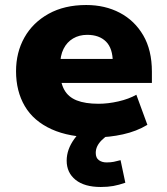

<svg xmlns="http://www.w3.org/2000/svg" viewBox="-20 -537 667 766"><path d="M363 11Q257 11 185.5 -21.5Q114 -54 79 -113.5Q44 -173 44 -253Q44 -328 77.5 -387.5Q111 -447 174 -482Q237 -517 324 -517Q399 -517 458 -486Q517 -455 551.5 -396Q586 -337 586 -251V-206H197V-302H439L430 -288Q430 -344 403 -371Q376 -398 328 -398Q296 -398 271.5 -383.5Q247 -369 233.5 -342Q220 -315 220 -276V-256Q220 -209 236 -179.5Q252 -150 286 -136.5Q320 -123 373 -123Q411 -123 452.5 -132.5Q494 -142 524 -159L568 -39Q525 -13 470.5 -1Q416 11 363 11ZM382 209Q317 209 281.5 180.5Q246 152 246 104Q246 59 277 16.5Q308 -26 357 -49L414 0Q398 10 386 22Q374 34 368 46.5Q362 59 362 73Q362 93 374.5 102Q387 111 405 111Q422 111 434 108.5Q446 106 461 102L480 192Q454 201 432 205Q410 209 382 209Z"/></svg>

Font: Nunito Sans 7pt Black
Style: Regular
Weight: 900
Designer: Vernon Adams
Foundry: Vernon Adams
Version: Version 3.101;gftools[0.9.27]